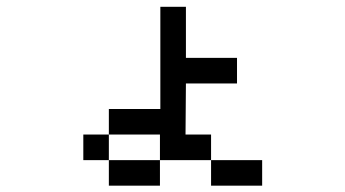

<svg xmlns="http://www.w3.org/2000/svg" viewBox="-20 -482 1040 578"><path d="M462.7 -461.5H539.7V-307.7H693.5V-230.8H539.7L538.5 -76.9H615.4V0H461.5V76.9H307.7V0H461.5V-76.9H307.7V0H230.8V-76.9H307.7V-153.8H462.7ZM615.4 0H769.2V76.9H615.4Z"/></svg>

Font: Mintsoda - Lime Green 13x16
Style: Regular
Weight: 400
Designer: Mintsoda-15
Version: Version 1.0